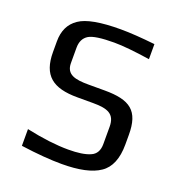

<svg xmlns="http://www.w3.org/2000/svg" viewBox="-123 -762 815 875"><g transform="rotate(20 284.5 -324.5)"><path d="M341 -372H263C198 -372 154 -381 154 -437V-511C154 -540 164 -561 185 -574C205 -586 246 -592 308 -592C350 -592 408 -586 482 -575V-648C417 -655 362 -659 315 -659C218 -659 151 -647 115 -622C78 -597 60 -559 60 -508V-456C60 -343 115 -300 235 -300H311C381 -300 419 -287 419 -224V-140C419 -109 407 -88 383 -78C358 -67 323 -62 277 -62C220 -62 152 -70 73 -87V-6C152 5 218 10 271 10C354 10 416 -3 455 -30C494 -56 514 -104 514 -173V-220C514 -336 465 -372 341 -372Z"/></g></svg>

Font: Gamestation Text
Style: Bold
Weight: 400
Designer: Jonas Hecksher
Foundry: Jonas Hecksher, Playtypeª, e-types AS
Version: Version 1.003